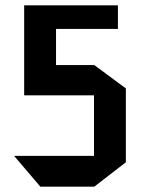

<svg xmlns="http://www.w3.org/2000/svg" viewBox="-20 -703 543 723"><path d="M132 0 34 -115V-116H334V0ZM71 -344V-458H334V-344ZM71 -458V-683H191V-458ZM334 0V-458H335L454 -370V-92L335 0ZM191 -594V-683H424V-594Z"/></svg>

Font: Foldit Medium
Style: Regular
Weight: 500
Version: Version 1.003